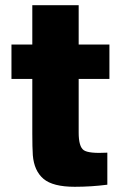

<svg xmlns="http://www.w3.org/2000/svg" viewBox="-20 -704 463 737"><path d="M282 -195Q282 -141 301.5 -127.5Q321 -114 392 -118V5Q330 13 267 13Q183 13 147 -17.5Q111 -48 106 -108Q104 -138 104 -191V-401H24V-533H104V-684H282V-533H400V-401H282Z"/></svg>

Font: Nacelle Heavy
Style: Regular
Weight: 800
Designer: Sora Sagano
Foundry: Sora Sagano
Version: Version 1.000;FEAKit 1.0